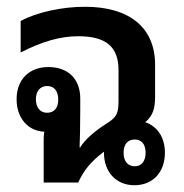

<svg xmlns="http://www.w3.org/2000/svg" viewBox="-20 -539 543 567"><path d="M109 0H211C227 -35 247 -61 287 -91V-88C287 -31 323 8 377 8C432 8 467 -31 467 -88C467 -133 445 -166 409 -178C432 -198 438 -219 438 -254V-348C438 -457 363 -519 231 -519C163 -519 89 -503 41 -477V-384C105 -417 159 -432 211 -432C293 -432 330 -401 330 -332V-243C330 -203 325 -193 293 -173C261 -153 230 -126 217 -104H215C216 -135 217 -156 217 -213V-248C217 -306 181 -341 123 -341C66 -341 29 -304 29 -246C29 -191 62 -152 111 -150C109 -141 109 -131 109 -119ZM119 -206C99 -206 86 -221 86 -246C86 -270 99 -285 119 -285C140 -285 152 -270 152 -245C152 -220 140 -206 119 -206ZM378 -48C357 -48 345 -63 345 -88C345 -113 357 -127 378 -127C398 -127 410 -113 410 -88C410 -63 398 -48 378 -48Z"/></svg>

Font: Noto Sans Thai Looped UI Narrow Medium
Style: Regular
Weight: 500
Width: 4
Designer: Cadson Demak Team
Foundry: Cadson Demak Co., Ltd.
Version: Version 1.000